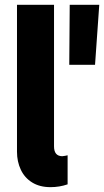

<svg xmlns="http://www.w3.org/2000/svg" viewBox="-20 -772 434 800"><path d="M50.8 -139.6V-752H205.1V-162.1Q205.1 -121.6 239.3 -121.1Q245.6 -121.6 251.7 -122.8Q257.8 -124 261.7 -125V-3.9Q227.5 7.8 190.4 7.8Q145.5 7.8 114 -11.7Q82.5 -31.2 66.7 -64.9Q50.8 -98.6 50.8 -139.6ZM270.5 -752H393.6L376 -502H268.6Z"/></svg>

Font: Reddit Sans Strawberry ExBold
Style: Regular
Weight: 800
Designer: Stephen Hutchings
Foundry: Reddit
Version: Version 1.013